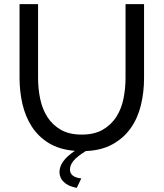

<svg xmlns="http://www.w3.org/2000/svg" viewBox="-20 -730 795 933"><path d="M377 -76Q439 -76 480 -100Q521 -124 545.5 -162.5Q570 -201 580 -250.5Q590 -300 590 -351V-710H680V-351Q680 -281 664.5 -218Q649 -155 615 -107Q581 -59 527 -29Q473 1 397 4Q355 30 337.5 51Q320 72 320 94Q320 131 375 137L353 183Q311 175 290 154.5Q269 134 269 106Q269 80 287 54.5Q305 29 344 3Q269 -3 217.5 -34.5Q166 -66 134.5 -115Q103 -164 89 -225Q75 -286 75 -351V-710H165V-351Q165 -298 175.5 -248.5Q186 -199 210.5 -161Q235 -123 275.5 -99.5Q316 -76 377 -76Z"/></svg>

Font: PTCRaleway Medium
Style: Regular
Weight: 500
Designer: Matt McInerney, Pablo Impallari, Rodrigo Fuenzalida
Foundry: Matt McInerney, Pablo Impallari, Rodrigo Fuenzalida
Version: Version 3.000g; ttfautohint (v1.5) -l 8 -r 28 -G 28 -x 14 -D